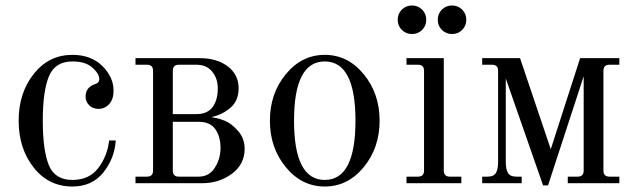

<svg xmlns="http://www.w3.org/2000/svg" viewBox="-20 -668 2316 700"><path d="M244 12Q157 12 102.5 -57.5Q48 -127 48 -228Q48 -329 103 -398.5Q158 -468 244 -468Q312 -468 353 -427.5Q394 -387 394 -337Q394 -306 378 -288.5Q362 -271 339 -271Q319 -271 305.5 -284Q292 -297 292 -315Q292 -350 326 -361Q342 -366 342 -379Q342 -399 317 -421.5Q292 -444 244 -444Q181 -444 158.5 -390Q136 -336 136 -228Q136 -120 158 -66Q180 -12 244 -12Q305 -12 338 -55Q371 -98 378 -156H402Q398 -91 357 -39.5Q316 12 244 12Z M610 -252H696Q736 -252 755 -277.5Q774 -303 774 -346Q774 -382 753.5 -407Q733 -432 696 -432H632Q610 -432 610 -410ZM474 0V-24H516Q538 -24 538 -46V-410Q538 -432 516 -432H474V-456H708Q771 -456 810.5 -426Q850 -396 850 -346Q850 -301 820.5 -275.5Q791 -250 754 -242V-240Q774 -238 799 -228Q824 -218 848 -190.5Q872 -163 872 -126Q872 -69 825.5 -34.5Q779 0 716 0ZM610 -224V-46Q610 -24 632 -24H704Q743 -24 763.5 -57Q784 -90 784 -128Q784 -170 765 -197Q746 -224 704 -224Z M1164 -12Q1276 -12 1276 -228Q1276 -444 1164 -444Q1052 -444 1052 -228Q1052 -12 1164 -12ZM1164 12Q1080 12 1022 -58.5Q964 -129 964 -228Q964 -327 1022 -397.5Q1080 -468 1164 -468Q1248 -468 1306 -397.5Q1364 -327 1364 -228Q1364 -129 1306 -58.5Q1248 12 1164 12Z M1462 0V-24H1504Q1526 -24 1526 -46V-410Q1526 -432 1504 -432H1462V-456H1598V-46Q1598 -24 1620 -24H1662V0ZM1576 -596Q1576 -618 1591 -633Q1606 -648 1628 -648Q1650 -648 1665 -633Q1680 -618 1680 -596Q1680 -574 1665 -559Q1650 -544 1628 -544Q1606 -544 1591 -559Q1576 -574 1576 -596ZM1430 -596Q1430 -618 1445 -633Q1460 -648 1482 -648Q1504 -648 1519 -633Q1534 -618 1534 -596Q1534 -574 1519 -559Q1504 -544 1482 -544Q1460 -544 1445 -559Q1430 -574 1430 -596Z M1738 0V-24H1758Q1780 -24 1788 -37.5Q1796 -51 1796 -78V-410Q1796 -432 1774 -432H1738V-456H1876L1988 -124L2095 -456H2238V-432H2202Q2180 -432 2180 -410V-46Q2180 -24 2202 -24H2238V0H2050V-24H2086Q2108 -24 2108 -46V-390L1978 8H1960L1824 -382V-78Q1824 -51 1832 -37.5Q1840 -24 1862 -24H1882V0Z"/></svg>

Font: Old Standard TT
Style: Regular
Weight: 400
Designer: Alexey Kryukov <alexios@thessalonica.org.ru>
Version: Version 1.0